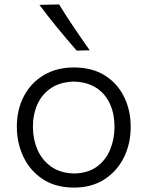

<svg xmlns="http://www.w3.org/2000/svg" viewBox="-20 -832 662 863"><path d="M313.5 11.2Q229.5 11.2 172.1 -26.9Q114.7 -64.9 85.2 -127.2Q55.7 -189.5 55.7 -261.7Q55.7 -339.4 87.4 -399.7Q119.1 -460 176.8 -494.4Q234.4 -528.8 312.5 -528.8Q393.1 -528.8 450 -493.7Q506.8 -458.5 537.1 -397.9Q567.4 -337.4 567.4 -261.7Q567.4 -185.1 536.4 -123.3Q505.4 -61.5 448.2 -25.1Q391.1 11.2 313.5 11.2ZM313.5 -52.2Q376 -53.7 416 -83.3Q456.1 -112.8 475.3 -160.2Q494.6 -207.5 494.6 -261.7Q494.6 -352.1 447.3 -407.2Q399.9 -462.4 313.5 -465.3Q252 -463.9 210.7 -436.8Q169.4 -409.7 148.7 -364.3Q127.9 -318.8 127.9 -261.7Q127.9 -207.5 147.9 -160.4Q168 -113.3 209.2 -83.5Q250.5 -53.7 313.5 -52.2ZM324.7 -604.5Q280.3 -655.3 238.3 -706.5Q196.3 -757.8 157.2 -810.1L245.6 -812Q277.3 -760.3 312 -709Q346.7 -657.7 383.3 -606Z"/></svg>

Font: Pinar DS1 Regular
Style: Regular
Weight: 400
Designer: Amin Abedi
Version: Version 3.000